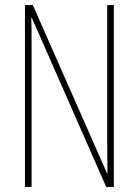

<svg xmlns="http://www.w3.org/2000/svg" viewBox="-20 -734 544 754"><path d="M427 0V-714H401V-181C401 -152 402 -99 402 -54H400L109 -714H78V0H104V-548C104 -604 104 -637 103 -664H105L397 0Z"/></svg>

Font: Noto Sans Tamil ExtraCondensed Thin
Style: Regular
Weight: 100
Width: 2
Designer: Jelle Bosma - Monotype Design Team
Foundry: Monotype Imaging Inc.
Version: Version 2.004